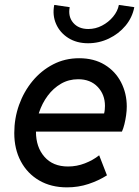

<svg xmlns="http://www.w3.org/2000/svg" viewBox="-20 -768 576 795"><path d="M257.3 7.8Q191.4 7.8 142.3 -20.8Q93.3 -49.3 66.2 -100.1Q39.1 -150.9 39.1 -217.3Q39.1 -277.8 58.8 -333.3Q78.6 -388.7 114.7 -432.4Q150.9 -476.1 200 -501.5Q249 -526.9 307.6 -526.9Q369.1 -526.9 413.6 -499.8Q458 -472.7 481.4 -427Q504.9 -381.3 504.9 -326.7Q504.9 -310.1 502.2 -290.8Q499.5 -271.5 495.1 -253.7Q490.7 -235.8 484.9 -223.1H108.4L121.6 -298.3H411.1Q413.1 -306.2 413.8 -314.2Q414.6 -322.3 414.6 -329.6Q414.6 -376.5 384.5 -408.2Q354.5 -439.9 303.7 -439.9Q264.6 -439.9 232.7 -421.4Q200.7 -402.8 177.5 -371.6Q154.3 -340.3 141.6 -301.8Q128.9 -263.2 128.9 -222.7Q128.9 -158.7 164.1 -118.7Q199.2 -78.6 261.7 -78.6Q297.9 -78.6 331.8 -91.8Q365.7 -105 390.6 -125L422.9 -42Q388.2 -20 346.2 -6.1Q304.2 7.8 257.3 7.8ZM344.7 -588.9Q297.4 -588.9 262.7 -610.8Q228 -632.8 212.2 -668.9Q196.3 -705.1 204.6 -747.6L268.6 -738.3Q261.2 -699.2 283.2 -673.6Q305.2 -647.9 345.7 -647.9Q375.5 -647.9 402.3 -661.9Q429.2 -675.8 448.2 -698.7Q467.3 -721.7 472.2 -747.6L536.1 -738.3Q527.8 -695.3 499.8 -661.6Q471.7 -627.9 430.9 -608.4Q390.1 -588.9 344.7 -588.9Z"/></svg>

Font: Reddit Sans Medium
Style: Italic
Weight: 500
Italic angle: -11.25°
Designer: Stephen Hutchings
Version: Version 1.013